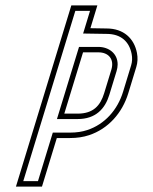

<svg xmlns="http://www.w3.org/2000/svg" viewBox="-20 -688 566 708"><path d="M38.8 0H134.8L189.5 -179H238.5C263.9 -179 287.1 -182.5 308.3 -189.5C379.2 -213 430.8 -271.3 453 -344L482.6 -441C487.7 -457.7 488.5 -475 485 -493C474.7 -546.1 436 -583 373.1 -583L313.4 -584L339 -668H243ZM266.1 -269H217.1L286.2 -495H343.2C379.4 -495 402.6 -470.4 390.6 -431L364 -344C350 -298.4 324 -269 266.1 -269ZM65.8 -20 257.8 -648H312L286.5 -564.4L372.9 -563C426.9 -563 456.7 -533.8 465.4 -489.2C468.3 -474.1 467.6 -460.3 463.5 -446.8L433.9 -349.8C413.3 -282.4 366.1 -229.7 302 -208.5C283.1 -202.2 262 -199 238.5 -199H174.7L120 -20ZM266.1 -249C333.3 -249 367.5 -287.2 383.1 -338.2L409.7 -425.2C412.3 -433.6 413.7 -442 413.8 -450C414.2 -491 380.7 -515 343.2 -515H271.4L190 -249Z"/></svg>

Font: Din Kursivschrift
Style: EngGhost
Weight: 400
Version: Version 1.089